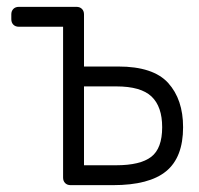

<svg xmlns="http://www.w3.org/2000/svg" viewBox="-20 -540 579 560"><path d="M186 0Q176 0 170 -6Q164 -12 164 -22V-462H35Q25 -462 19 -468Q13 -474 13 -484V-498Q13 -508 19 -514Q25 -520 35 -520H203Q213 -520 219 -514Q225 -508 225 -498V-346H325Q427 -346 470.5 -298Q514 -250 514 -169Q514 -81 464.5 -40.5Q415 0 310 0ZM225 -58H319Q389 -58 421 -82.5Q453 -107 453 -169Q453 -229 422 -258.5Q391 -288 319 -288H225Z"/></svg>

Font: Rubik Light Light
Style: Regular
Weight: 300
Version: Version 2.101